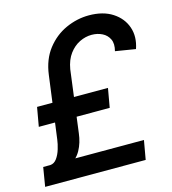

<svg xmlns="http://www.w3.org/2000/svg" viewBox="-110 -827 822 917"><g transform="rotate(-15 301.5 -368.5)"><path d="M497.1 0H0L15.6 -94.2H513.7ZM395.5 -284.7H44.9L61.5 -378.9H412.1ZM261.2 -511.7 221.7 -206.1Q216.3 -159.7 196.5 -123.8Q176.8 -87.9 137.2 -66.9L50.8 -94.2Q70.3 -95.7 83.5 -114Q96.7 -132.3 104.2 -157.5Q111.8 -182.6 114.3 -203.1L155.3 -511.7Q165 -586.4 204.1 -636.7Q243.2 -687 298.8 -712.2Q354.5 -737.3 413.1 -737.3Q482.9 -737.3 529.3 -707.3Q575.7 -677.2 592.3 -628.7Q608.9 -580.1 589.4 -523.4L489.7 -539.6Q499 -574.7 488 -597.7Q477.1 -620.6 453.9 -632.3Q430.7 -644 401.4 -644Q371.6 -644 342.3 -629.9Q313 -615.7 291 -586.4Q269 -557.1 261.2 -511.7Z"/></g></svg>

Font: Inter Tight Medium
Style: Italic
Weight: 500
Italic angle: -9.39999°
Designer: Rasmus Andersson
Foundry: rsms
Version: Version 3.004